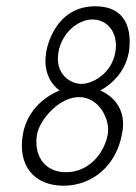

<svg xmlns="http://www.w3.org/2000/svg" viewBox="-20 -580 433 611"><path d="M166 -414C177 -476 228 -518 275 -518C321 -518 358 -476 347 -414C335 -344 273 -313 239 -313C204 -313 154 -344 166 -414ZM98 -153C106 -197 166 -271 232 -271C297 -271 331 -197 323 -153C312 -92 263 -32 190 -32C116 -32 87 -92 98 -153ZM53 -153C35 -53 89 11 182 11C274 11 350 -53 368 -153C391 -259 299 -292 299 -292C302 -294 375 -329 390 -414C392 -427 415 -560 283 -560C154 -560 129 -427 127 -414C112 -327 170 -292 170 -292C165 -290 71 -256 53 -153Z"/></svg>

Font: Armata Saber
Style: RgIta
Weight: 400
Designer: Jasper
Foundry: Cannot Into Space Fonts
Version: Version 0.970